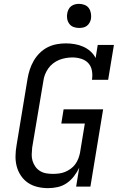

<svg xmlns="http://www.w3.org/2000/svg" viewBox="-20 -968 640 996"><path d="M229 8Q201 8 174 1.5Q147 -5 125.5 -19.5Q104 -34 89 -56Q74 -78 67 -104Q60 -130 60.5 -158.5Q61 -187 66 -215L123 -560Q127 -584 134.5 -607Q142 -630 154.5 -652Q167 -674 185.5 -692.5Q204 -711 226.5 -722.5Q249 -734 273.5 -738.5Q298 -743 321 -743Q345 -743 368 -739Q391 -735 411.5 -726Q432 -717 449 -702Q466 -687 476 -667L487 -735H571L541 -554H457Q461 -577 457 -600.5Q453 -624 438.5 -640Q424 -656 401.5 -663Q379 -670 356 -670Q339 -670 321.5 -667Q304 -664 287.5 -657.5Q271 -651 256 -639.5Q241 -628 230.5 -613Q220 -598 213.5 -581.5Q207 -565 205 -548L147 -203Q145 -185 144.5 -167Q144 -149 149 -133Q154 -117 163.5 -103.5Q173 -90 187.5 -81Q202 -72 219 -69Q236 -66 254 -66Q270 -66 286 -68Q302 -70 317 -76Q332 -82 346 -92Q360 -102 370 -115.5Q380 -129 386 -144.5Q392 -160 395 -175L420 -327H298L310 -401H515L449 0H375L391 -98Q380 -75 363.5 -53.5Q347 -32 325.5 -17.5Q304 -3 279 2.5Q254 8 229 8ZM390 -823Q375 -823 361.5 -828Q348 -833 339.5 -844.5Q331 -856 328.5 -870.5Q326 -885 329 -900Q331 -910 336 -920Q341 -930 350 -936.5Q359 -943 369.5 -945.5Q380 -948 390 -948Q405 -948 419 -942.5Q433 -937 441 -925.5Q449 -914 451.5 -899.5Q454 -885 452 -870Q450 -860 444.5 -850Q439 -840 430 -833.5Q421 -827 410.5 -825Q400 -823 390 -823Z"/></svg>

Font: Iosevka Curly Slab Extended
Style: Italic
Weight: 400
Width: 7
Italic angle: -9°
Monospace: yes
Designer: Belleve Invis
Foundry: Belleve Invis
Version: Version 11.1.0; ttfautohint (v1.8.3)